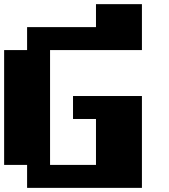

<svg xmlns="http://www.w3.org/2000/svg" viewBox="-20 -909 818 929"><path d="M111.1 -111.1H0V-666.7H111.1V-777.8H444.4V-888.9H666.7V-666.7H222.2V-111.1H444.4V-333.3H333.3V-444.4H666.7V0H111.1Z"/></svg>

Font: Pixeloid Sans
Style: Bold
Weight: 700
Monospace: yes
Designer: GGBot
Version: 0.3